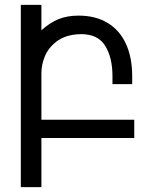

<svg xmlns="http://www.w3.org/2000/svg" viewBox="-20 -570 640 793"><path d="M66 -550H151V-445Q187 -477 222.5 -491.2Q258 -505.5 304.5 -505.5Q375 -505.5 424.8 -475.2Q474.5 -445 500.2 -388.8Q526 -332.5 526 -255V-222.5H444.5V-256Q444.5 -331.5 414.8 -380.2Q385 -429 315.5 -429Q309.5 -429 295.5 -428Q244.5 -423 212 -397.5Q179.5 -372 165.2 -337.2Q151 -302.5 151 -267V-75.5H534.5V0H151V203H66Z"/></svg>

Font: JuliaMono
Style: Regular
Weight: 400
Monospace: yes
Designer: cormullion
Foundry: corm
Version: Version 0.055; ttfautohint (v1.8.4)